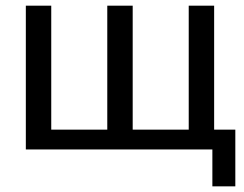

<svg xmlns="http://www.w3.org/2000/svg" viewBox="-20 -534 871 686"><path d="M72.3 0H738.8V131.8H820.8V-70.8H745.1V-513.7H654.3V-70.8H454.1V-513.7H363.3V-70.8H163.1V-513.7H72.3Z"/></svg>

Font: Roboto Flex
Style: Regular
Weight: 400
Designer: Berlow after Robertson
Foundry: Google
Version: Version 3.200;gftools[0.9.32]